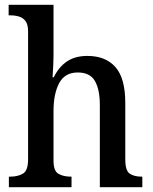

<svg xmlns="http://www.w3.org/2000/svg" viewBox="-20 -780 638 800"><path d="M17 0V-44H23Q54 -44 75.5 -56.5Q97 -69 97 -116V-649Q97 -678 86.5 -692Q76 -706 59.5 -711Q43 -716 25 -716H16V-760H203V-550Q203 -531 202 -510.5Q201 -490 200 -475Q199 -460 199 -458H204Q225 -501 259 -524Q293 -547 344 -547Q420 -547 461 -500.5Q502 -454 502 -351V-116Q502 -69 520.5 -56.5Q539 -44 570 -44H573V0H396V-342Q396 -407 375.5 -442.5Q355 -478 304 -478Q250 -478 226.5 -433.5Q203 -389 203 -318V-111Q203 -67 224 -55.5Q245 -44 275 -44H278V0Z"/></svg>

Font: Noto Serif Tamil SemiCondensed Medium
Style: Italic
Weight: 500
Width: 4
Italic angle: -12°
Designer: Indian Type Foundry, Tom Grace, and the Monotype Design Team
Foundry: Monotype Imaging Inc.
Version: Version 2.003; ttfautohint (v1.8.4.7-5d5b)